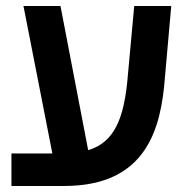

<svg xmlns="http://www.w3.org/2000/svg" viewBox="-20 -618 613 638"><path d="M528 -360 549 -598H426L405 -369C393 -221 359 -145 273 -119L181 -598H58L154 -108H18V0H193C468 0 515 -192 528 -360Z"/></svg>

Font: Noto Sans Hebrew SemiCondensed Semi
Style: Regular
Weight: 600
Width: 4
Designer: Monotype Design Team
Foundry: Monotype Imaging Inc.
Version: Version 1.902